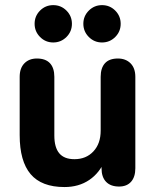

<svg xmlns="http://www.w3.org/2000/svg" viewBox="-20 -730 614 760"><path d="M57.9 -195.1V-425.8Q57.9 -460.3 76.6 -479.4Q95.2 -498.4 126.1 -498.4Q160.2 -498.4 177.7 -479.8Q195.1 -461.1 195.1 -425.8V-193.5Q195.1 -146.4 214.7 -123.1Q234.2 -99.9 274.7 -99.9Q321 -99.9 349.8 -130.8Q378.5 -161.7 378.5 -212.6V-425.8Q378.5 -461.1 395.6 -479.8Q412.6 -498.4 446.7 -498.4Q477.6 -498.4 496.7 -479.4Q515.7 -460.3 515.7 -425.8V-64Q515.7 -29.7 498.9 -10.6Q482 8.4 451.3 8.4Q418 8.4 400 -10.2Q381.9 -28.9 381.9 -64V-134.3L396.5 -98.1Q374.9 -45.7 333.4 -17.7Q292 10.4 235.2 10.4Q144.6 10.4 101.2 -40.7Q57.9 -91.8 57.9 -195.1ZM117 -635.9Q117 -666.6 138.6 -688.2Q160.2 -709.7 190.8 -709.7Q221.5 -709.7 243.1 -688.1Q264.7 -666.4 264.7 -635.8Q264.7 -605.2 243 -583.5Q221.2 -561.9 190.7 -561.9Q160 -561.9 138.5 -583.7Q117 -605.4 117 -635.9ZM309.9 -635.9Q309.9 -666.6 331.7 -688.2Q353.4 -709.7 383.9 -709.7Q414.6 -709.7 436.2 -688.1Q457.7 -666.4 457.7 -635.8Q457.7 -605.2 436.1 -583.5Q414.4 -561.9 383.8 -561.9Q353.1 -561.9 331.5 -583.7Q309.9 -605.4 309.9 -635.9Z"/></svg>

Font: SN Pro Thin
Style: Regular
Weight: 200
Designer: Tobias Whetton
Foundry: Supernotes
Version: Version 1.003;Glyphs 3.3 (3324)